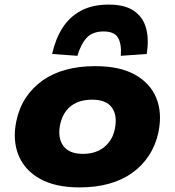

<svg xmlns="http://www.w3.org/2000/svg" viewBox="-20 -805 762 836"><path d="M326 11Q221 11 154 -26.5Q87 -64 60.5 -129.5Q34 -195 51 -277Q63 -335 92.5 -379.5Q122 -424 166 -455Q210 -486 267.5 -501.5Q325 -517 395 -517Q501 -517 567.5 -480Q634 -443 660.5 -378.5Q687 -314 670 -230Q658 -173 628.5 -128Q599 -83 555.5 -52Q512 -21 454.5 -5Q397 11 326 11ZM341 -135Q379 -135 407 -148Q435 -161 454 -185Q473 -209 480 -243Q492 -303 467 -337Q442 -371 381 -371Q344 -371 315.5 -359Q287 -347 268.5 -323Q250 -299 242 -264Q230 -205 255.5 -170Q281 -135 341 -135ZM317 -562 207 -570Q221 -634 251.5 -682.5Q282 -731 332 -758Q382 -785 453 -785Q524 -785 563.5 -757.5Q603 -730 616 -682.5Q629 -635 619 -570L506 -562Q510 -613 494 -640.5Q478 -668 431 -668Q383 -668 357.5 -640.5Q332 -613 317 -562Z"/></svg>

Font: Nunito Sans 7pt SemiExpanded Black
Style: Italic
Weight: 900
Width: 6
Italic angle: -9°
Designer: Vernon Adams
Foundry: Vernon Adams
Version: Version 3.101;gftools[0.9.27]